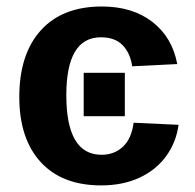

<svg xmlns="http://www.w3.org/2000/svg" viewBox="-20 -558 596 588"><path d="M290 9.8Q169.9 9.8 104.5 -61.8Q39.1 -133.3 39.1 -261.2Q39.1 -392.1 105 -465.1Q170.9 -538.1 292 -538.1Q385.3 -538.1 446.3 -491.2Q507.3 -444.3 522.9 -361.8L384.8 -355Q378.9 -395.5 355.5 -419.7Q332 -443.8 289.1 -443.8Q183.1 -443.8 183.1 -266.6Q183.1 -84 291 -84Q330.1 -84 356.4 -108.6Q382.8 -133.3 389.2 -182.1L526.9 -175.8Q519.5 -121.6 488.3 -79.1Q457 -36.6 406.2 -13.4Q355.5 9.8 290 9.8ZM236.3 -202.1V-335H362.3V-202.1Z"/></svg>

Font: Arial
Style: Bold
Weight: 700
Designer: Steve Matteson
Foundry: Ascender Corporation
Version: Version 2.00.3